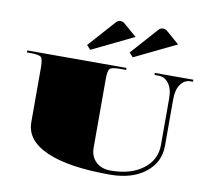

<svg xmlns="http://www.w3.org/2000/svg" viewBox="-74 -729 891 816"><g transform="rotate(10 371.5 -320.5)"><path d="M456.3 -590.9 276.2 -503.5 259.6 -521.4 364.5 -639Q371.9 -646.4 382.4 -646.4Q390.7 -646.4 397.7 -641.6ZM639.9 -590.9 459.8 -503.5 443.2 -521.4 548.1 -639Q555.5 -646.4 566 -646.4Q574.3 -646.4 581.3 -641.6ZM13.1 -454.5H441.4V-445.8H415.2Q379.8 -445.8 371.3 -437.3Q362.8 -428.8 362.8 -393.4V-96.2Q362.8 -58.6 386.8 -35.8Q410.8 -13.1 450.2 -13.1Q536.7 -13.1 589.6 -52.9Q642.5 -92.7 642.5 -157.3V-358.4Q642.5 -399.5 625.2 -422.6Q608 -445.8 581.3 -445.8H563.8V-454.5H729.9V-445.8H719.4Q693.6 -445.8 676.8 -422.6Q660 -399.5 660 -358.4V-157.3Q660 -84.8 602.3 -40.2Q544.6 4.4 450.2 4.4Q271.4 4.4 177.2 -37.2Q83 -78.7 83 -157.3V-393.4Q83 -428.8 74.5 -437.3Q66 -445.8 30.6 -445.8H13.1Z"/></g></svg>

Font: FoglihtenBlackPcs
Style: BlackPcs
Weight: 900
Version: Version 0.75